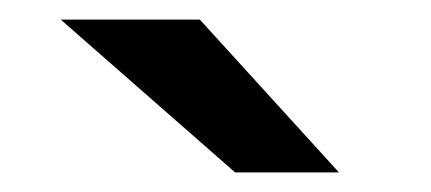

<svg xmlns="http://www.w3.org/2000/svg" viewBox="-20 -752 440 196"><path d="M220 -576 42 -732H184L326 -576Z"/></svg>

Font: Overpass Light
Style: Bold
Weight: 600
Designer: Delve Withrington, Thomas Jockin
Foundry: Delve Fonts
Version: Version 3.000;DELV;Overpass